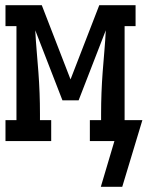

<svg xmlns="http://www.w3.org/2000/svg" viewBox="-20 -540 565 735"><path d="M366 175 418 0H324V-80H367V-104Q367 -144 368.5 -184Q370 -224 373 -264Q376 -304 379.5 -344Q383 -384 385 -424L281 -156H219L115 -424Q117 -384 120.5 -344Q124 -304 127 -264Q130 -224 131.5 -184Q133 -144 133 -104V-80H176V0H1V-80H43V-440H1V-520H140L250 -236L360 -520H499V-440H457V-80H525L448 175Z"/></svg>

Font: Iosevka Curly Slab Medium
Style: Regular
Weight: 500
Monospace: yes
Designer: Belleve Invis
Foundry: Belleve Invis
Version: Version 22.1.2; ttfautohint (v1.8.4)